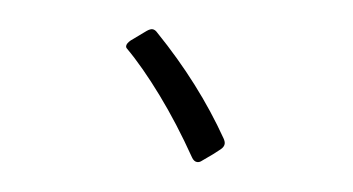

<svg xmlns="http://www.w3.org/2000/svg" viewBox="-49 -672 1097 596"><g transform="rotate(10 500.0 -374.0)"><path d="M597 -183Q605 -183 612 -190Q646 -218 663 -235Q672 -244 672 -253Q672 -260 666 -269Q560 -423 406 -557Q398 -565 390 -565Q383 -565 373 -557L329 -519Q318 -508 318 -500Q318 -495 322 -492Q379 -444 446.5 -367Q514 -290 579 -195Q587 -183 597 -183Z"/></g></svg>

Font: Shippori Gochic B2 Bold
Style: Regular
Weight: 700
Designer: FONTDASU
Foundry: FONTDASU / Google Inc. / but / Adobe
Version: Version 1.130